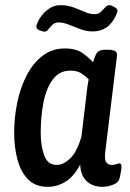

<svg xmlns="http://www.w3.org/2000/svg" viewBox="-20 -718 505 745"><path d="M165 7Q117 7 88.5 -22.5Q60 -52 47.5 -99.5Q35 -147 35 -202Q35 -262 47 -320Q59 -378 83.5 -425.5Q108 -473 145 -501.5Q182 -530 232 -530Q275 -530 301 -511.5Q327 -493 341 -476Q350 -507 358.5 -516Q367 -525 391 -525H399Q437 -525 434 -503L388 -125Q385 -97 393 -87.5Q401 -78 412 -78Q424 -78 431.5 -81Q439 -84 444 -84Q453 -84 451 -63Q449 -53 447 -40.5Q445 -28 442 -21Q438 -9 418 -1Q398 7 376 7Q357 7 338.5 -0.5Q320 -8 306.5 -26.5Q293 -45 291 -79Q266 -32 233.5 -12.5Q201 7 165 7ZM200 -78Q226 -78 252.5 -103.5Q279 -129 296 -188L316 -355Q319 -386 324 -410Q314 -421 297 -432.5Q280 -444 253 -444Q211 -444 185.5 -410.5Q160 -377 149 -322Q138 -267 138 -202Q138 -152 151.5 -115Q165 -78 200 -78ZM153 -595Q148 -595 134.5 -600Q121 -605 121 -613Q121 -620 127 -634Q141 -662 164 -680Q187 -698 216 -698Q241 -698 264.5 -689.5Q288 -681 308.5 -672Q329 -663 346 -663Q362 -663 371.5 -672Q381 -681 388.5 -689.5Q396 -698 404 -698Q411 -698 423.5 -691Q436 -684 436 -677Q436 -674 434.5 -669.5Q433 -665 429 -656Q400 -596 340 -596Q315 -596 291.5 -605Q268 -614 246.5 -622.5Q225 -631 208 -631Q193 -631 183.5 -622Q174 -613 167.5 -604Q161 -595 153 -595Z"/></svg>

Font: Asap Condensed Condensed Medium
Style: Italic
Weight: 500
Width: 3
Italic angle: -6°
Designer: Pablo Cosgaya
Foundry: Omnibus-Type
Version: Version 3.001; ttfautohint (v1.8.4.7-5d5b)